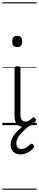

<svg xmlns="http://www.w3.org/2000/svg" viewBox="-20 -1095 341 1680"><path d="M192 17Q171 17 155.5 10.5Q140 4 129 -8Q118 -20 112.5 -38.5Q107 -57 107 -82V-496Q107 -506 113 -510.5Q119 -515 132 -515Q146 -515 152.5 -510.5Q159 -506 159 -496V-94Q159 -74 163.5 -60Q168 -46 177.5 -38.5Q187 -31 202 -31Q213 -31 223 -34.5Q233 -38 243 -45.5Q253 -53 263 -63Q269 -69 275.5 -68Q282 -67 288 -59Q293 -54 295 -48Q297 -42 292 -35Q281 -20 264.5 -8Q248 4 229.5 10.5Q211 17 192 17ZM130 -683Q108 -683 97.5 -695Q87 -707 87 -732Q87 -757 97.5 -769.5Q108 -782 130 -782Q152 -782 163 -769.5Q174 -757 174 -732Q174 -707 163 -695Q152 -683 130 -683ZM159 256Q122 256 97.5 234Q73 212 73 169Q73 144 83 121Q93 98 111 75.5Q129 53 153.5 32Q178 11 207 -11H252V-5Q228 12 205.5 32Q183 52 164.5 72.5Q146 93 134.5 114.5Q123 136 123 157Q123 183 134.5 196Q146 209 166 209Q181 209 201.5 200Q222 191 242 170Q248 163 255 162.5Q262 162 268 168Q276 175 277 183Q278 191 273 199Q261 216 241 229Q221 242 199.5 249Q178 256 159 256ZM0 555H301V565H0ZM0 -20H301V0H0ZM0 -505H301V-500H0ZM0 -1075H301V-1065H0Z"/></svg>

Font: Playwrite AR Guides
Style: Regular
Weight: 400
Designer: Veronika Burian, José Scaglione
Foundry: TypeTogether
Version: Version 1.003